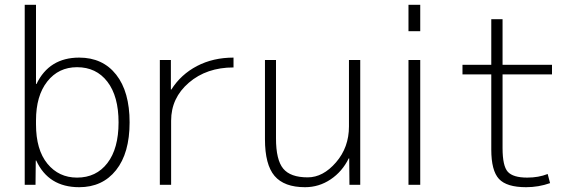

<svg xmlns="http://www.w3.org/2000/svg" viewBox="-20 -770 2398 800"><path d="M310 10Q182 10 131 -101H129L128 0H83V-750H130V-420H132Q185 -530 310 -530Q408 -530 464 -459Q520 -388 520 -260Q520 -132 463.5 -61Q407 10 310 10ZM301 -490Q224 -490 177 -430.5Q130 -371 130 -268V-252Q130 -146 177.5 -88Q225 -30 301 -30Q381 -30 427.5 -90.5Q474 -151 474 -260Q474 -369 427.5 -429.5Q381 -490 301 -490Z M692 -520V-397H694Q734 -460 801 -495Q868 -530 953 -530V-489Q841 -489 767 -425.5Q693 -362 693 -267V0H646V-520Z M1130 -520V-193Q1130 -104 1160 -67.5Q1190 -31 1262 -31Q1326 -31 1380 -93.5Q1434 -156 1434 -243V-520H1481V0H1436L1435 -110H1433Q1406 -55 1357.5 -22.5Q1309 10 1251 10Q1164 10 1124 -37Q1084 -84 1084 -190V-520Z M1682 -640V-750H1731V-640ZM1682 0V-520H1731V0Z M2074 -690V-500H2280V-460H2074V-153Q2074 -78 2096 -54Q2118 -30 2177 -30Q2224 -30 2262 -45L2272 -7Q2224 10 2172 10Q2091 10 2059 -24.5Q2027 -59 2027 -147V-460H1907V-500H2027V-690Z"/></svg>

Font: Mplus 1p Light
Style: Regular
Weight: 300
Version: Version 1.061